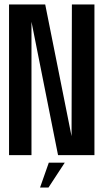

<svg xmlns="http://www.w3.org/2000/svg" viewBox="-20 -695 473 860"><path d="M20.5 0V-675H182.5L300.5 -85L302 -675H403V0H240L121 -597.5V0ZM159.4 144.9 198.6 33.6H270.1L197.2 144.9Z"/></svg>

Font: Anybody Condensed Medium
Style: Regular
Weight: 500
Width: 3
Designer: Tyler Finck
Foundry: Etcetera Type Company
Version: Version 1.010; ttfautohint (v1.8.3) -l 8 -r 50 -G 200 -x 14 